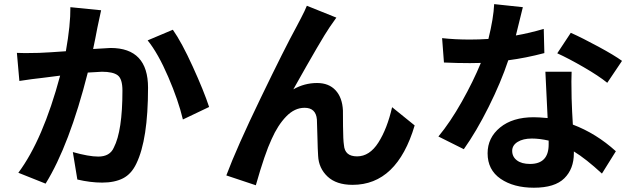

<svg xmlns="http://www.w3.org/2000/svg" viewBox="-20 -836 3040 915"><path d="M315.4 -801.8 461.9 -787.1Q448.2 -726.6 444.3 -705.1Q441.4 -688.5 434.1 -652.3Q426.8 -616.2 423.8 -602.5L506.8 -607.4Q685.5 -607.4 685.5 -418Q685.5 -170.9 629.9 -56.6Q606.4 -6.8 566.4 13.7Q526.4 34.2 466.8 34.2Q411.1 34.2 348.6 19.5L327.1 -111.3Q403.3 -89.8 448.2 -89.8Q503.9 -89.8 522.5 -132.8Q563.5 -211.9 563.5 -404.3Q563.5 -460 541 -477.1Q518.6 -494.1 465.8 -494.1Q455.1 -494.1 398.4 -490.2Q310.5 -143.6 197.3 39.1L67.4 -12.7Q184.6 -169.9 266.6 -475.6Q209 -468.8 181.6 -464.8Q135.7 -460 72.3 -450.2L60.5 -584Q86.9 -582 166 -584Q212.9 -585.9 293.9 -591.8Q316.4 -718.8 315.4 -801.8ZM683.6 -643.6 803.7 -694.3Q845.7 -634.8 898.4 -519Q951.2 -403.3 976.6 -326.2L851.6 -266.6Q830.1 -357.4 781.7 -469.7Q733.4 -582 683.6 -643.6Z M1442.4 -808.6 1583 -752Q1579.1 -747.1 1550.8 -706.1Q1513.7 -652.3 1377.9 -410.2Q1430.7 -440.4 1491.2 -440.4Q1546.9 -440.4 1579.1 -405.8Q1611.3 -371.1 1614.3 -309.6Q1614.3 -300.8 1614.7 -234.9Q1615.2 -168.9 1619.1 -144.5Q1623 -90.8 1681.6 -90.8Q1741.2 -90.8 1783.2 -156.7Q1825.2 -222.7 1848.6 -325.2L1956.1 -238.3Q1872.1 44.9 1660.2 44.9Q1583 44.9 1541 5.4Q1499 -34.2 1496.1 -92.8Q1494.1 -121.1 1492.7 -184.6Q1491.2 -248 1490.2 -266.6Q1485.4 -322.3 1431.6 -322.3Q1383.8 -322.3 1343.8 -280.8Q1303.7 -239.3 1274.4 -172.9Q1242.2 -104.5 1199.2 46.9L1058.6 0Q1107.4 -130.9 1222.7 -369.6Q1337.9 -608.4 1392.6 -708Q1396.5 -715.8 1414.6 -750Q1432.6 -784.2 1442.4 -808.6Z M2944.3 -545.9 2874 -441.4Q2833 -474.6 2761.2 -516.1Q2689.5 -557.6 2635.7 -582L2700.2 -679.7Q2754.9 -655.3 2831.5 -613.8Q2908.2 -572.3 2944.3 -545.9ZM2571.3 -698.2 2574.2 -583Q2485.4 -559.6 2402.3 -548.8Q2367.2 -443.4 2308.6 -326.2Q2250 -209 2190.4 -125L2069.3 -185.5Q2126 -253.9 2180.7 -351.1Q2235.4 -448.2 2271.5 -536.1Q2254.9 -535.2 2219.7 -535.2Q2160.2 -535.2 2095.7 -538.1L2086.9 -654.3Q2147.5 -647.5 2218.8 -647.5Q2261.7 -647.5 2307.6 -650.4Q2332 -749 2335 -816.4L2471.7 -801.8Q2446.3 -698.2 2438.5 -667Q2501 -677.7 2571.3 -698.2ZM2594.7 -147.5V-166Q2550.8 -175.8 2514.6 -175.8Q2472.7 -175.8 2446.8 -159.7Q2420.9 -143.6 2420.9 -117.2Q2420.9 -88.9 2443.4 -71.8Q2465.8 -54.7 2505.9 -54.7Q2594.7 -54.7 2594.7 -147.5ZM2579.1 -494.1H2704.1Q2702.1 -463.9 2704.1 -367.2Q2706.1 -302.7 2710 -242.2Q2821.3 -200.2 2915 -115.2L2848.6 -8.8Q2772.5 -79.1 2714.8 -114.3V-105.5Q2714.8 -31.2 2669.4 13.7Q2624 58.6 2524.4 58.6Q2427.7 58.6 2365.7 16.1Q2303.7 -26.4 2303.7 -105.5Q2303.7 -179.7 2363.3 -228.5Q2422.9 -277.3 2523.4 -277.3Q2546.9 -277.3 2589.8 -273.4Q2589.8 -285.2 2579.1 -494.1Z"/></svg>

Font: GenEi Gothic M Regular
Style: Bold
Weight: 700
Designer: o_tamon (Modified); [Source Han Sans]
Ryoko NISHIZUKA  (kana & ideographs); Paul D. Hunt (Latin, Greek & Cyrillic); Wenl
Version: Version 1.1a;Original Version 1.004